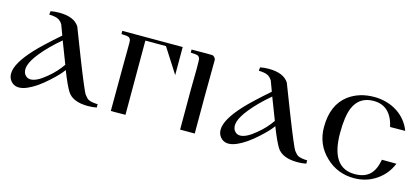

<svg xmlns="http://www.w3.org/2000/svg" viewBox="-53 -987 3036 1394"><g transform="rotate(15 1464.5 -290.0)"><path d="M699 -23C668 -24 646 -28 631 -35C620 -40 610 -51 599 -66H598C587 -83 552 -165 494 -313L410 -530C384 -572 333 -593 258 -593C235 -593 214 -591 194 -587L191 -561C222 -560 245 -556 260 -548C272 -542 283 -531 293 -516C294 -515 299 -501 308 -476C317 -451 322 -438 322 -438C241 -367 183 -313 148 -275C72 -193 34 -127 34 -76C34 -55 40 -37 52 -22C79 12 121 17 178 -8C221 -27 270 -60 323 -109C366 -148 395 -179 411 -203C440 -129 463 -80 479 -55C506 -13 558 8 633 8C656 8 677 6 698 2C698 9 700 -3 699 -23ZM398 -239C371 -200 338 -163 297 -130C251 -91 212 -71 181 -71C162 -71 148 -79 137 -94C112 -131 129 -186 190 -261C226 -306 274 -354 334 -405Z M734 -584V-560C763 -559 783 -557 792 -552C797 -549 801 -543 805 -533C806 -529 807 -503 806 -456C805 -353 805 -301 805 -302C804 -118 804 -18 804 -1C804 0 841 0 914 -1V-559H1069L1188 -373V-584Z M1437 -554C1437 -565 1424 -578 1416 -582C1408 -584 1354 -584 1255 -583C1255 -568 1255 -560 1255 -560C1284 -559 1303 -557 1312 -552C1317 -549 1321 -543 1325 -533C1326 -529 1327 -503 1327 -454C1326 -369 1325 -317 1325 -299V0H1435V-276C1435 -341 1436 -434 1437 -554Z M2274 -23C2243 -24 2221 -28 2206 -35C2195 -40 2185 -51 2174 -66H2173C2162 -83 2127 -165 2069 -313L1985 -530C1959 -572 1908 -593 1833 -593C1810 -593 1789 -591 1769 -587L1766 -561C1797 -560 1820 -556 1835 -548C1847 -542 1858 -531 1868 -516C1869 -515 1874 -501 1883 -476C1892 -451 1897 -438 1897 -438C1816 -367 1758 -313 1723 -275C1647 -193 1609 -127 1609 -76C1609 -55 1615 -37 1627 -22C1654 12 1696 17 1753 -8C1796 -27 1845 -60 1898 -109C1941 -148 1970 -179 1986 -203C2015 -129 2038 -80 2054 -55C2081 -13 2133 8 2208 8C2231 8 2252 6 2273 2C2273 9 2275 -3 2274 -23ZM1973 -239C1946 -200 1913 -163 1872 -130C1826 -91 1787 -71 1756 -71C1737 -71 1723 -79 1712 -94C1687 -131 1704 -186 1765 -261C1801 -306 1849 -354 1909 -405Z M2797 -168C2778 -64 2729 -16 2632 -16C2513 -16 2453 -103 2453 -277C2453 -360 2462 -424 2480 -467C2507 -532 2557 -565 2629 -565C2716 -565 2770 -514 2793 -413L2906 -414C2866 -523 2759 -594 2626 -594C2551 -594 2487 -574 2434 -535C2364 -482 2329 -400 2329 -289C2329 -202 2360 -129 2421 -71C2480 -14 2551 14 2634 14C2695 14 2750 -2 2799 -35C2848 -68 2884 -112 2906 -167Z"/></g></svg>

Font: GFS Nicefore
Style: Regular
Weight: 400
Designer: George Matthiopoulos
Foundry: George Matthiopoulos
Version: Version 1.0